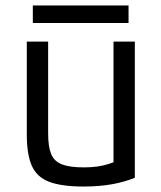

<svg xmlns="http://www.w3.org/2000/svg" viewBox="-20 -672 590 702"><path d="M285 10Q206 10 160.5 -7Q115 -24 96.5 -65.5Q78 -107 78 -180V-520H156V-184Q156 -136 167 -109Q178 -82 206.5 -71Q235 -60 286 -60Q313 -60 335 -63Q357 -66 379 -73Q401 -80 427 -92L395 -42V-520H473V-22Q433 -6 387.5 2Q342 10 285 10ZM100 -588V-652H450V-588Z"/></svg>

Font: M PLUS Code Latin SemiExpanded
Style: Regular
Weight: 400
Width: 6
Designer: Coji Morishita
Foundry: UNDERFOREST DESIGN
Version: Version 1.002; ttfautohint (v1.8.3)